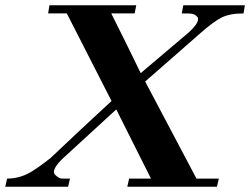

<svg xmlns="http://www.w3.org/2000/svg" viewBox="-40 -710 951 730"><path d="M891 -690 886 -659Q833 -659 802 -643Q772 -628 722 -584L512 -400L707 -31H792L785 0H444L451 -31H534L402 -294Q374 -268 322.5 -221Q271 -174 195 -104Q165 -74 165 -56Q165 -50 169 -46Q183 -32 194 -31H226L219 0H-20L-13 -31Q33 -31 74 -54Q88 -62 108 -76Q128 -90 153 -110Q268 -219 384 -326L214 -659H143L148 -690H478L472 -659H383Q412 -602 439.5 -545.5Q467 -489 495 -432L678 -587Q713 -619 713 -637Q713 -641 711 -645Q701 -657 687 -658Q684 -659 651 -659L657 -690Z"/></svg>

Font: GFS Didot
Style: Bold Italic
Weight: 700
Italic angle: -12°
Designer: Designed by Takis Katsoulidis and George D. Matthiopoulos.
Foundry: Designed by Takis Katsoulidis and George D. Matthiopoulos.
Version: Version 1.0